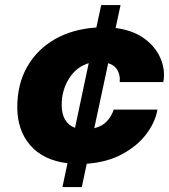

<svg xmlns="http://www.w3.org/2000/svg" viewBox="-20 -758 684 778"><path d="M390 -737.5H468.5L448.5 -644.5Q514 -636 557.5 -606.8Q601 -577.5 622.8 -537.2Q644.5 -497 644.5 -455.5Q644.5 -437 641.5 -425.5H465Q465.5 -430 465.5 -437Q465.5 -456.5 455.2 -475Q445 -493.5 418.5 -502L362 -238.5Q395 -246.5 413.5 -267Q432 -287.5 441 -314H618Q609.5 -263.5 573.2 -215.2Q537 -167 475.8 -133.8Q414.5 -100.5 331.5 -94.5L311.5 0H233L253.5 -96.5Q154 -109 102 -170Q50 -231 50 -323Q50 -418 90.8 -488.5Q131.5 -559 203.5 -599.8Q275.5 -640.5 370.5 -646.5ZM230 -333Q230 -260.5 284 -240L339.5 -502Q288.5 -486.5 259.2 -439Q230 -391.5 230 -333Z"/></svg>

Font: Epilogue ExtraBold
Style: Italic
Weight: 800
Italic angle: -12°
Designer: Tyler Finck
Foundry: Etcetera Type Co
Version: Version 2.111; ttfautohint (v1.8.3)